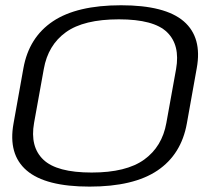

<svg xmlns="http://www.w3.org/2000/svg" viewBox="-20 -701 839 730"><path d="M320.5 8.5Q153 8.5 81.5 -52.8Q10 -114 31.5 -232L69 -441.5Q90 -559 181.2 -620Q272.5 -681 440.2 -681Q608 -681 678.8 -619.8Q749.5 -558.5 728 -441.5L690.5 -232Q669.5 -114 578.8 -52.8Q488 8.5 320.5 8.5ZM328.5 -45Q460 -45 528.2 -94.2Q596.5 -143.5 612.5 -233.5L649.5 -438.5Q665.5 -529.5 615.2 -578.5Q565 -627.5 432 -627.5Q298.5 -627.5 230.5 -578.5Q162.5 -529.5 146.5 -438.5L109.5 -233.5Q93.5 -143 144.8 -94Q196 -45 328.5 -45Z"/></svg>

Font: Anybody UltraExpanded Light
Style: Italic
Weight: 300
Width: 9
Italic angle: -10°
Designer: Tyler Finck
Foundry: Etcetera Type Company
Version: Version 1.010; ttfautohint (v1.8.3) -l 8 -r 50 -G 200 -x 14 